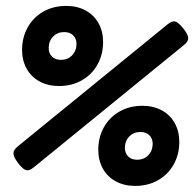

<svg xmlns="http://www.w3.org/2000/svg" viewBox="-20 -610 648 641"><path d="M324.2 -469.7Q324.2 -428.7 305.9 -395.3Q287.6 -361.8 253.9 -342.3Q220.2 -322.8 176.8 -322.8Q140.1 -322.8 112.1 -338.1Q84 -353.5 68.8 -380.9Q53.7 -408.2 53.7 -443.4Q53.7 -484.4 72 -517.8Q90.3 -551.3 124 -570.8Q157.7 -590.3 201.2 -590.3Q237.8 -590.3 265.9 -575Q293.9 -559.6 309.1 -532.2Q324.2 -504.9 324.2 -469.7ZM560.5 -538.6Q567.4 -538.6 574.7 -533Q582 -527.3 592.3 -514.6Q608.4 -494.1 608.4 -482.4Q608.4 -476.1 604.7 -470.7Q601.1 -465.3 593.3 -459L93.3 -51.8Q80.6 -41.5 72.3 -41.5Q64.9 -41.5 57.6 -47.1Q50.3 -52.7 40.5 -65.4Q24.9 -85.9 24.9 -98.1Q24.9 -104.5 28.6 -109.9Q32.2 -115.2 39.6 -121.6L539.6 -528.8Q551.8 -538.6 560.5 -538.6ZM142.6 -449.7Q142.6 -432.1 153.6 -421.1Q164.6 -410.2 183.6 -410.2Q206.1 -410.2 220.7 -425.3Q235.4 -440.4 235.4 -463.4Q235.4 -481 224.4 -491.9Q213.4 -502.9 194.3 -502.9Q171.9 -502.9 157.2 -487.8Q142.6 -472.7 142.6 -449.7ZM578.6 -136.2Q578.6 -95.2 560.3 -61.8Q542 -28.3 508.3 -8.8Q474.6 10.7 431.2 10.7Q394.5 10.7 366.5 -4.6Q338.4 -20 323.2 -47.4Q308.1 -74.7 308.1 -109.9Q308.1 -150.9 326.4 -184.3Q344.7 -217.8 378.4 -237.3Q412.1 -256.8 455.6 -256.8Q492.2 -256.8 520.3 -241.5Q548.3 -226.1 563.5 -198.7Q578.6 -171.4 578.6 -136.2ZM397 -116.2Q397 -98.6 408 -87.6Q418.9 -76.7 438 -76.7Q460.4 -76.7 475.1 -91.8Q489.7 -106.9 489.7 -129.9Q489.7 -147.5 478.8 -158.4Q467.8 -169.4 448.7 -169.4Q426.3 -169.4 411.6 -154.3Q397 -139.2 397 -116.2Z"/></svg>

Font: Courier Prime Sans
Style: Bold Italic
Weight: 700
Italic angle: -10°
Designer: Alan Dague-Greene
Foundry: Quote-Unquote Apps
Version: Version 3.020